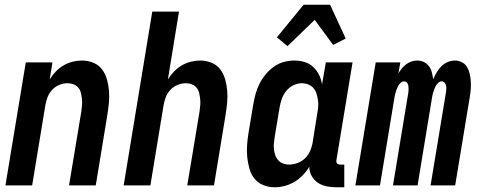

<svg xmlns="http://www.w3.org/2000/svg" viewBox="-20 -784 2040 812"><path d="M3 0 89 -520H202L190 -448Q201 -466 216 -481.5Q231 -497 249 -507.5Q267 -518 287 -523Q307 -528 327 -528Q352 -528 375 -518.5Q398 -509 412 -490Q426 -471 432.5 -447.5Q439 -424 441 -399Q443 -374 440.5 -348.5Q438 -323 434 -298L385 0H272L324 -313Q326 -327 327 -340Q328 -353 326.5 -366Q325 -379 322 -391.5Q319 -404 311 -413.5Q303 -423 291 -427.5Q279 -432 265 -432Q248 -432 231 -425Q214 -418 201 -404.5Q188 -391 181.5 -374Q175 -357 172 -340L116 0Z M503 0 624 -735H737L690 -448Q701 -466 716 -481.5Q731 -497 749 -507.5Q767 -518 787 -523Q807 -528 827 -528Q852 -528 875 -518.5Q898 -509 912 -490Q926 -471 932.5 -447.5Q939 -424 941 -399Q943 -374 940.5 -348.5Q938 -323 934 -298L885 0H772L824 -313Q826 -327 827 -340Q828 -353 826.5 -366Q825 -379 822 -391.5Q819 -404 811 -413.5Q803 -423 791 -427.5Q779 -432 765 -432Q748 -432 731 -425Q714 -418 701 -404.5Q688 -391 681.5 -374Q675 -357 672 -340L616 0Z M1141 8Q1115 8 1092.5 -1.5Q1070 -11 1055.5 -29.5Q1041 -48 1034.5 -72Q1028 -96 1025.5 -120.5Q1023 -145 1025 -171Q1027 -197 1031 -222L1051 -342Q1055 -365 1061 -387Q1067 -409 1077.5 -430Q1088 -451 1103.5 -469.5Q1119 -488 1138.5 -502Q1158 -516 1180.5 -522Q1203 -528 1225 -528Q1248 -528 1269 -521.5Q1290 -515 1305 -500.5Q1320 -486 1329.5 -467Q1339 -448 1342 -427L1358 -520H1471L1403 -108Q1402 -104 1402.5 -100Q1403 -96 1405.5 -93Q1408 -90 1411.5 -89Q1415 -88 1419 -88H1436V8H1403Q1382 8 1361.5 4Q1341 0 1324.5 -11Q1308 -22 1298 -40Q1288 -58 1288 -79Q1277 -60 1260.5 -43Q1244 -26 1224.5 -14.5Q1205 -3 1183.5 2.5Q1162 8 1141 8ZM1202 -88Q1220 -88 1238 -94.5Q1256 -101 1270 -114.5Q1284 -128 1291.5 -145.5Q1299 -163 1302 -180L1321 -300Q1324 -315 1325.5 -330Q1327 -345 1325 -359Q1323 -373 1319 -386.5Q1315 -400 1306.5 -410.5Q1298 -421 1284.5 -426.5Q1271 -432 1257 -432Q1238 -432 1220 -423Q1202 -414 1189.5 -398Q1177 -382 1171 -363.5Q1165 -345 1162 -327L1142 -207Q1140 -193 1138.5 -179.5Q1137 -166 1138.5 -153Q1140 -140 1144 -128Q1148 -116 1156.5 -106.5Q1165 -97 1177 -92.5Q1189 -88 1202 -88ZM1196 -589 1151 -626 1264 -764H1376L1442 -621L1389 -594L1311 -700Z M1483 0 1569 -520H1673L1665 -473Q1671 -484 1679 -494Q1687 -504 1697.5 -512Q1708 -520 1720 -524Q1732 -528 1745 -528Q1760 -528 1773 -521.5Q1786 -515 1794.5 -503.5Q1803 -492 1806.5 -477.5Q1810 -463 1812 -449Q1818 -463 1826.5 -477.5Q1835 -492 1846.5 -503.5Q1858 -515 1873 -521.5Q1888 -528 1904 -528Q1920 -528 1934 -520.5Q1948 -513 1955.5 -500Q1963 -487 1966.5 -472Q1970 -457 1971 -441Q1972 -425 1971 -408.5Q1970 -392 1967 -375L1905 0H1801L1866 -393Q1867 -400 1867.5 -407.5Q1868 -415 1866.5 -422Q1865 -429 1860 -434.5Q1855 -440 1847 -440Q1840 -440 1833 -433.5Q1826 -427 1822.5 -420Q1819 -413 1816 -405Q1813 -397 1811 -389.5Q1809 -382 1807.5 -374Q1806 -366 1805 -358L1746 0H1642L1707 -393Q1708 -400 1708 -407.5Q1708 -415 1707 -422Q1706 -429 1701 -434.5Q1696 -440 1688 -440Q1681 -440 1674 -433.5Q1667 -427 1663.5 -420Q1660 -413 1657 -405Q1654 -397 1652 -389.5Q1650 -382 1648.5 -374Q1647 -366 1646 -358L1587 0Z"/></svg>

Font: Iosevka Web
Style: Bold Italic
Weight: 700
Italic angle: -9°
Monospace: yes
Designer: Belleve Invis
Foundry: Belleve Invis
Version: Version 28.0.3; ttfautohint (v1.8.3)